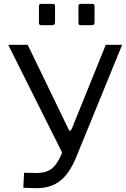

<svg xmlns="http://www.w3.org/2000/svg" viewBox="-20 -974 653 994"><path d="M264.9 -941.8V-858.9Q264.9 -850.3 261.5 -846.9Q258.2 -843.6 248.2 -843.6H195.7Q187 -843.6 184.3 -846.6Q181.6 -849.5 181.6 -856.9V-941.2Q181.6 -954 192.6 -954H254Q264.9 -954 264.9 -941.8ZM469.4 -941.8V-858.9Q469.4 -850.3 466 -846.9Q462.6 -843.6 452.7 -843.6H400.1Q391.5 -843.6 388.8 -846.6Q386.1 -849.5 386.1 -856.9V-941.2Q386.1 -954 397 -954H458.5Q469.4 -954 469.4 -941.8ZM100.8 -1.9 104.6 -79.6 147.4 -78.8Q188.9 -76.3 216.6 -84.7Q244.3 -93.1 264.2 -116.9Q284.1 -140.7 301.3 -182.9L527.6 -742H612.4L374 -159Q336.7 -68.8 283 -31.6Q229.3 5.5 144.9 -0.6ZM312.6 -161.9 22.5 -742H123.4L335.2 -304.3Q343.1 -287.2 351.5 -307.5L374.1 -299.5Z"/></svg>

Font: Libre Franklin Thin
Style: Regular
Weight: 100
Designer: Pablo Impallari, Rodrigo Fuenzalida, Nhung Nguyen
Foundry: Impallari Type
Version: Version 3.000